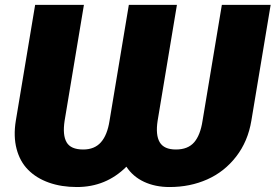

<svg xmlns="http://www.w3.org/2000/svg" viewBox="-20 -747 1115 777"><path d="M44 -258.5 122.2 -727.3H319.6L241.5 -258.5Q232.6 -200.6 249.5 -171.3Q266.3 -142 316.8 -142Q362.6 -142 388.5 -171.3Q414.4 -200.6 423.3 -258.5L501.4 -727.3H696L617.9 -258.5Q609 -200.6 626.4 -171.3Q643.8 -142 691.8 -142Q740.4 -142 765.6 -171Q790.8 -199.9 799.7 -258.5L877.8 -727.3H1075.3L997.2 -258.5Q983.3 -174.7 935.7 -113.3Q888.1 -51.8 818.7 -21Q749.3 9.9 666.2 9.9Q608.3 9.9 563 -11.2Q517.8 -32.3 491.5 -72.4Q409.1 9.9 291.2 9.9Q228.3 9.9 177.9 -8Q127.5 -25.9 94.1 -59.5Q60.7 -93 47.2 -144.2Q33.7 -195.3 44 -258.5Z"/></svg>

Font: Karasuma Gothic
Style: Italic
Weight: 900
Italic angle: -9.39999°
Designer: Rasmus Andersson / Ryoko Nishizuka
Foundry: Genbu
Version: Version 1.00